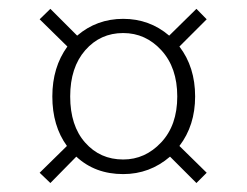

<svg xmlns="http://www.w3.org/2000/svg" viewBox="-20 -593 554 430"><path d="M255.9 -519Q204.6 -519 170.9 -480.5Q137.2 -441.9 137.2 -377Q137.2 -311.5 170.7 -273.7Q204.1 -235.8 255.9 -235.8Q305.2 -235.8 341.1 -274.2Q377 -312.5 377 -377Q377 -441.4 341.6 -480.2Q306.2 -519 255.9 -519ZM419.9 -183.1 360.8 -242.2Q315.4 -203.1 255.9 -203.1Q192.9 -203.1 150.9 -242.2L92.8 -183.1L68.8 -206.1L129.9 -266.1Q97.2 -311 97.2 -377Q97.2 -442.4 130.9 -488.8L68.8 -549.8L92.8 -573.2L152.8 -513.2Q196.8 -550.8 255.9 -550.8Q314.9 -550.8 358.9 -513.2L419.9 -573.2L442.9 -549.8L381.8 -488.8Q417 -442.9 417 -377Q417 -312 381.8 -266.1L442.9 -206.1Z"/></svg>

Font: SVN-Poppins ExtraLight
Style: Regular
Weight: 200
Designer: Ninad Kale (Devanagari), Jonny Pinhorn (Latin)
Foundry: Indian Type Foundry
Version: Version 3.002 2017